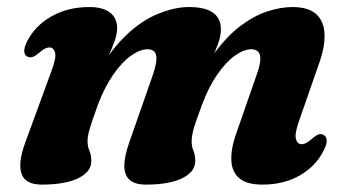

<svg xmlns="http://www.w3.org/2000/svg" viewBox="-20 -498 962 532"><path d="M338 -103 402.5 -287.5Q416 -326 412.8 -343.8Q409.5 -361.5 388.5 -361.5Q368 -361.5 342.8 -343.5Q317.5 -325.5 293.8 -291.2Q270 -257 251.5 -208.5Q242 -182 235.5 -163Q229 -144 225.8 -130.8Q222.5 -117.5 222.5 -107.5Q222.5 -92 227.8 -80Q233 -68 233 -51.5Q233 -22 196.8 -4.2Q160.5 13.5 96 13.5Q49.5 13.5 39.5 -17Q29.5 -47.5 50 -103L123 -302.5Q136.5 -338.5 132.5 -352.5Q128.5 -366.5 117.5 -366.5Q111 -366.5 104 -363Q97 -359.5 86.5 -350Q76 -341.5 69.2 -339.8Q62.5 -338 56 -341Q47.5 -345 47.2 -356.5Q47 -368 56 -385Q78 -427.5 123.2 -453Q168.5 -478.5 227.5 -478.5Q264.5 -478.5 284.5 -463.5Q304.5 -448.5 304.5 -420Q304.5 -403 296.8 -381.8Q289 -360.5 278 -335.8Q267 -311 255.5 -282.8Q244 -254.5 237 -223.5L225 -233.5Q261 -326.5 309.5 -379.8Q358 -433 409 -455.8Q460 -478.5 503.5 -478.5Q548 -478.5 570.2 -462.8Q592.5 -447 592 -416Q592 -399 584.8 -378.5Q577.5 -358 566.8 -333.8Q556 -309.5 545.2 -282Q534.5 -254.5 527.5 -223.5L512 -233.5Q539.5 -303 573.8 -350Q608 -397 645.5 -425.5Q683 -454 720.2 -466.2Q757.5 -478.5 790 -478.5Q835 -478.5 856.5 -458.5Q878 -438.5 879.2 -403Q880.5 -367.5 863.5 -320.5L808.5 -162.5Q796 -127 800 -112.8Q804 -98.5 815 -98.5Q822 -98.5 828.8 -102Q835.5 -105.5 845.5 -114.5Q857 -124 863.8 -125.8Q870.5 -127.5 876.5 -124Q885 -120 885.2 -108.5Q885.5 -97 876 -79.5Q855 -37.5 810.8 -12Q766.5 13.5 707 13.5Q664 13.5 643.2 -4Q622.5 -21.5 621 -53.5Q619.5 -85.5 634.5 -128L690 -287.5Q704.5 -326 700.5 -343.8Q696.5 -361.5 676 -361.5Q655.5 -361.5 630.5 -343.5Q605.5 -325.5 581.8 -291.2Q558 -257 540 -208.5Q530 -182 523.5 -163Q517 -144 514 -130.8Q511 -117.5 511 -107.5Q511 -92 516 -80Q521 -68 521 -51.5Q521 -22 485 -4.2Q449 13.5 384.5 13.5Q353 13.5 338.5 -0.2Q324 -14 324.5 -40Q325 -66 338 -103Z"/></svg>

Font: Fraunces
Style: Bold Italic
Weight: 700
Italic angle: -16°
Version: Version 1.000;[b76b70a41]